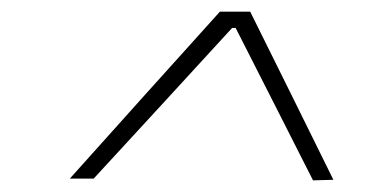

<svg xmlns="http://www.w3.org/2000/svg" viewBox="-20 -704 630 330"><path d="M518 -394Q485 -459.5 451.5 -525.2Q418 -591 385 -656H379Q320 -591.5 260.2 -526.5Q200.5 -461.5 141 -397H100Q164.5 -469 229 -540.8Q293.5 -612.5 358 -684H410Q446 -611.5 481.5 -539.8Q517 -468 553 -395Z"/></svg>

Font: Commissioner Loud Thin
Style: Italic
Weight: 100
Italic angle: -12°
Designer: Kostas Bartsokas
Foundry: Kostas Bartsokas
Version: Version 1.000; ttfautohint (v1.8.3)